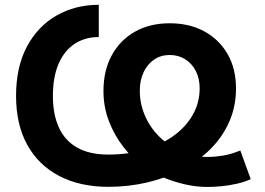

<svg xmlns="http://www.w3.org/2000/svg" viewBox="-20 -757 1086 788"><path d="M831.2 10.3Q786.9 10.3 741.1 0.1Q695.4 -10.1 651.9 -28.1Q608.3 -46.1 570 -69.4Q524.2 -105.4 486.6 -153.8Q448.9 -202.2 426.8 -260.4Q404.6 -318.6 404.6 -383.4Q404.6 -467.6 438.7 -530Q472.7 -592.5 533.9 -627Q595.1 -661.5 676.3 -661.5Q757.9 -661.5 819 -628Q880.2 -594.5 914.4 -534.5Q948.6 -474.6 948.6 -394.4Q948.6 -320.2 920.9 -257.4Q893.3 -194.6 843.7 -145.2Q794.1 -95.8 728.2 -61.2Q662.3 -26.6 585 -8.4Q507.8 9.8 425.1 9.8Q309.1 9.8 223.8 -34.4Q138.6 -78.6 92.2 -162Q45.9 -245.4 45.9 -363.3Q45.9 -482.2 90.5 -565.8Q135.1 -649.4 212.1 -693.3Q289 -737.3 385.4 -737.3V-605Q329 -605 286.7 -577.3Q244.3 -549.6 220.7 -495.7Q197.1 -441.7 197.1 -363.3Q197.1 -287.1 221.9 -233.2Q246.6 -179.3 297.3 -150.9Q347.9 -122.6 425.1 -122.6Q505.5 -122.6 573.6 -142.8Q641.8 -163 692.5 -199.7Q743.2 -236.3 771.3 -286Q799.4 -335.6 799.4 -394.4Q799.4 -435 783.5 -465.8Q767.6 -496.6 739.9 -514Q712.2 -531.3 676.3 -531.3Q640.3 -531.3 612.7 -512.6Q585.2 -493.9 569.5 -461Q553.8 -428.1 553.8 -384.5Q553.8 -331.8 574.5 -283.3Q595.1 -234.9 632.6 -197.4Q670.1 -159.9 720.3 -139.6Q743.8 -122.4 771.2 -117.7Q798.5 -112.9 832.4 -112.9Q861 -112.9 894.5 -118.3Q928.1 -123.7 966.3 -139.4L1009 -21.8Q983.8 -10.1 952.4 -3Q921.1 4.1 889.5 7.2Q857.9 10.3 831.2 10.3Z"/></svg>

Font: Inter Variable LoSnoCo
Style: Regular
Weight: 400
Designer: Rasmus Andersson
Foundry: rsms
Version: Version 4.000;git-a52131595; featfreeze: case,dlig,ss01,ss02